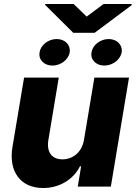

<svg xmlns="http://www.w3.org/2000/svg" viewBox="-20 -934 679 961"><path d="M348.7 -914.1H206V-909.4L346.6 -769.9H453.8L639.2 -908.4V-914.1H498.6L413.7 -850.9ZM178.3 -672.2C171.2 -635.7 200.6 -605.8 242.2 -605.8C283.4 -605.8 322.1 -634.2 328.8 -672.2C334.2 -708.8 306.1 -738.6 263.5 -738.6C221.9 -738.6 183.2 -708.5 178.3 -672.2ZM438.2 -671.9C431.1 -635.7 460.6 -605.8 502.1 -605.8C544.7 -605.8 582.4 -635.7 589.1 -671.9C594.5 -708.5 566.1 -738.6 523.8 -738.6C482.2 -738.6 443.2 -708.5 438.2 -671.9ZM400.6 -235.4C390.6 -171.9 344.1 -136.4 292.6 -136.4C239.3 -136.4 212.7 -172.6 221.9 -231.9L274.1 -545.5H100.5L42.3 -197.8C22 -74.6 83.5 7.1 195.7 7.1C277.3 7.1 346.6 -34.8 380.3 -101.6H386L369.3 0H534.8L625.7 -545.5H452.4Z"/></svg>

Font: TID UI Extra Bold
Style: Italic
Weight: 800
Italic angle: -9.39999°
Designer: The TID Project Authors
Foundry: Bakken & Bæck
Version: Version 1.001;hotconv 1.0.109;makeotfexe 2.5.65596